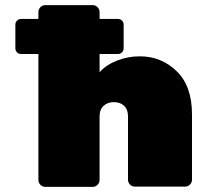

<svg xmlns="http://www.w3.org/2000/svg" viewBox="-20 -730 815 750"><path d="M369 -276V-27Q369 -16 361 -8Q353 0 342 0H157Q146 0 138 -8Q130 -16 130 -27V-519H63Q53 -519 46.5 -525.5Q40 -532 40 -542V-633Q40 -643 46.5 -649.5Q53 -656 63 -656H130V-683Q130 -694 138 -702Q146 -710 157 -710H342Q353 -710 361 -702Q369 -694 369 -683V-656H440Q450 -656 456.5 -649.5Q463 -643 463 -633V-542Q463 -532 456.5 -525.5Q450 -519 440 -519H369V-448Q395 -477 437.5 -493.5Q480 -510 526 -510Q610 -510 670 -452Q730 -394 730 -283V-28Q730 -17 722 -9Q714 -1 703 -1H507Q496 -1 488 -9Q480 -17 480 -28V-276Q480 -302 465 -316.5Q450 -331 425 -331Q400 -331 384.5 -316.5Q369 -302 369 -276Z"/></svg>

Font: Rubik One
Style: Regular
Weight: 400
Designer: Hubert and Fischer with Elvire Volk Leonovitch
Foundry: Hubert and Fischer with Elvire Volk Leonovitch
Version: Version 1.001